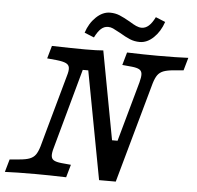

<svg xmlns="http://www.w3.org/2000/svg" viewBox="-54 -792 867 846"><g transform="rotate(5 379.0 -369.5)"><path d="M325.3 -477.7H300.9L224.8 -201.6H165.9L233.7 -445.2Q241 -468.8 239.1 -481.8Q237.3 -494.7 224.3 -501Q211.3 -507.4 182 -510.6L140.3 -514.5L156.4 -571Q246.8 -568.5 305.1 -568.5H304.5Q358.5 -568.5 383.6 -571L456.5 -180H480.9L554.8 -445.2Q561.3 -469.4 560.1 -482.7Q558.8 -496 548.4 -502Q537.9 -508.1 515.4 -510.5L472.6 -514.5L488.7 -571Q565.4 -568.5 623.8 -568.5Q711.1 -568.5 759.7 -571L743.6 -514.5L700.2 -510.7Q671.3 -508.2 654.9 -501.8Q638.6 -495.3 629.4 -482.4Q620.2 -469.5 612.9 -445.2L488.7 0H414.9ZM242.6 -60.5 285.3 -56.5 269.2 0Q192.5 -2.4 134.1 -2.4Q46.8 -2.4 -1.8 0L14.3 -56.5L57.7 -60.3Q86.6 -62.7 103 -69.2Q119.4 -75.7 128.5 -88.6Q137.7 -101.5 145 -125.8L165.9 -201.6H224.8L203.9 -125.8Q196.7 -101.6 197.9 -88.3Q199.1 -75 209.5 -69Q220 -62.9 242.6 -60.5ZM450.6 -654.2Q428.9 -666.2 418 -671.2Q407.2 -676.1 395.7 -676.1Q378.6 -676.1 364.6 -663.6Q350.7 -651 337.5 -624.4L294.9 -641.7Q308.7 -684.1 337.6 -711.7Q366.6 -739.4 399.1 -739.4Q422 -739.4 441.5 -731.4Q461 -723.3 487.8 -708Q505.8 -696.7 518.5 -691Q531.2 -685.3 542.7 -685.3Q559.8 -685.3 574.1 -697.9Q588.4 -710.4 601.6 -737.1L644.2 -719.7Q629.7 -676.6 601.1 -649.3Q572.5 -622 540 -622Q516.4 -622 496.1 -630.5Q475.9 -638.9 450.6 -654.2Z"/></g></svg>

Font: Playfair Micro SmCond SmLight
Style: Italic
Weight: 360
Width: 4
Italic angle: -15.6°
Designer: Claus Eggers Sørensen
Foundry: Claus Eggers Sørensen
Version: Version 2.203;Glyphs 3.3 (3326)